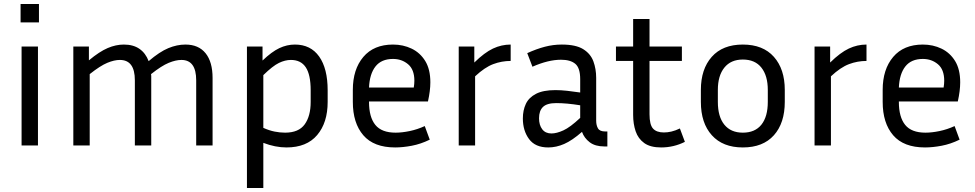

<svg xmlns="http://www.w3.org/2000/svg" viewBox="-20 -728 4880 961"><path d="M175 -616H83V-708H175ZM170 0H88V-495H170Z M580 -428Q552 -428 517 -413.5Q482 -399 429 -357V0H347V-495H425V-426Q478 -470 519 -487.5Q560 -505 600 -505Q647 -505 678 -483.5Q709 -462 724 -422Q779 -469 822.5 -487Q866 -505 908 -505Q974 -505 1009 -461.5Q1044 -418 1044 -338V0H962V-326Q962 -428 888 -428Q860 -428 824.5 -413.5Q789 -399 736 -357Q737 -353 737 -348Q737 -343 737 -338V0H655V-326Q655 -428 580 -428Z M1414 10Q1358 10 1298 -13V213H1216V-495H1294V-425Q1340 -469 1378 -487Q1416 -505 1456 -505Q1535 -505 1577.5 -445Q1620 -385 1620 -276V-218Q1620 -114 1567.5 -52Q1515 10 1414 10ZM1436 -428Q1407 -428 1376 -413Q1345 -398 1298 -352V-88Q1327 -75 1354 -69.5Q1381 -64 1407 -64Q1475 -64 1505 -105.5Q1535 -147 1535 -218V-276Q1535 -354 1510.5 -391Q1486 -428 1436 -428Z M2131 -29Q2086 -7 2041 1.5Q1996 10 1958 10Q1851 10 1798.5 -51Q1746 -112 1746 -218V-278Q1746 -381 1798.5 -443Q1851 -505 1947 -505Q1998 -505 2040.5 -484.5Q2083 -464 2108.5 -422.5Q2134 -381 2134 -316Q2134 -274 2122 -220H1827V-218Q1827 -142 1858.5 -103Q1890 -64 1960 -64Q1992 -64 2030.5 -72Q2069 -80 2106 -97ZM1947 -433Q1889 -433 1859.5 -395.5Q1830 -358 1827 -290H2051Q2054 -308 2054 -324Q2054 -380 2022.5 -406.5Q1991 -433 1947 -433Z M2536 -423Q2491 -423 2448.5 -407Q2406 -391 2358 -346V0H2276V-495H2354V-415Q2405 -465 2447.5 -485Q2490 -505 2536 -505Z M3005 5Q2959 5 2931.5 -16Q2904 -37 2893 -68Q2844 -25 2804 -7.5Q2764 10 2724 10Q2659 10 2628 -32Q2597 -74 2597 -135Q2597 -176 2612 -208Q2627 -240 2663 -258.5Q2699 -277 2760 -277Q2787 -277 2819 -273.5Q2851 -270 2884 -265V-332Q2884 -388 2859.5 -408.5Q2835 -429 2788 -429Q2724 -429 2645 -394L2619 -462Q2665 -483 2707 -494Q2749 -505 2792 -505Q2862 -505 2899 -482Q2936 -459 2950 -421Q2964 -383 2964 -338V-124Q2964 -101 2973 -85.5Q2982 -70 3009 -70H3020V5ZM2678 -136Q2678 -102 2694 -81Q2710 -60 2740 -60Q2766 -60 2800 -75.5Q2834 -91 2884 -138V-201Q2816 -212 2764 -212Q2718 -212 2698 -193Q2678 -174 2678 -136Z M3408 -18Q3352 10 3289 10Q3235 10 3204.5 -12Q3174 -34 3161.5 -71Q3149 -108 3149 -153V-423H3063V-495H3149V-633H3231V-495H3393V-423H3231V-156Q3231 -104 3248.5 -84.5Q3266 -65 3303 -65Q3321 -65 3340.5 -69.5Q3360 -74 3383 -85Z M3908 -278V-218Q3908 -112 3853.5 -51Q3799 10 3698 10Q3598 10 3543 -51Q3488 -112 3488 -218V-278Q3488 -382 3542.5 -443.5Q3597 -505 3698 -505Q3799 -505 3853.5 -443.5Q3908 -382 3908 -278ZM3823 -278Q3823 -349 3791 -389.5Q3759 -430 3698 -430Q3638 -430 3605.5 -389.5Q3573 -349 3573 -278V-218Q3573 -144 3605.5 -104Q3638 -64 3698 -64Q3759 -64 3791 -104Q3823 -144 3823 -218Z M4317 -423Q4272 -423 4229.5 -407Q4187 -391 4139 -346V0H4057V-495H4135V-415Q4186 -465 4228.5 -485Q4271 -505 4317 -505Z M4783 -29Q4738 -7 4693 1.5Q4648 10 4610 10Q4503 10 4450.5 -51Q4398 -112 4398 -218V-278Q4398 -381 4450.5 -443Q4503 -505 4599 -505Q4650 -505 4692.5 -484.5Q4735 -464 4760.5 -422.5Q4786 -381 4786 -316Q4786 -274 4774 -220H4479V-218Q4479 -142 4510.5 -103Q4542 -64 4612 -64Q4644 -64 4682.5 -72Q4721 -80 4758 -97ZM4599 -433Q4541 -433 4511.5 -395.5Q4482 -358 4479 -290H4703Q4706 -308 4706 -324Q4706 -380 4674.5 -406.5Q4643 -433 4599 -433Z"/></svg>

Font: Inria Sans
Style: Regular
Weight: 400
Designer: Black Foundry Team
Foundry: Black Foundry
Version: Version 1.2; ttfautohint (v1.8.3)